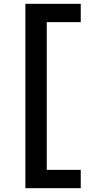

<svg xmlns="http://www.w3.org/2000/svg" viewBox="-20 -843 540 1006"><path d="M113 143V-823H403V-727H225V47H403V143Z"/></svg>

Font: Iosevka SS18
Style: Bold
Weight: 700
Monospace: yes
Designer: Belleve Invis
Foundry: Belleve Invis
Version: Version 25.1.1; ttfautohint (v1.8.4)